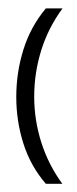

<svg xmlns="http://www.w3.org/2000/svg" viewBox="-20 -369 186 466"><path d="M19.5 -133.8Q19.5 -193.4 36.9 -248.8Q54.2 -304.2 91.3 -348.6H131.8Q97.7 -302.7 80.3 -247.6Q63 -192.4 63 -134.3Q63 -77.6 80.3 -23.2Q97.7 31.2 131.3 77.1H91.3Q54.2 34.2 36.9 -20.3Q19.5 -74.7 19.5 -133.8Z"/></svg>

Font: NotoSansOldHungarianUI
Style: Regular
Weight: 400
Designer: Monotype Design Team
Foundry: Monotype Imaging Inc.
Version: Version 1001.000; ttfautohint (v1.8.4.7-5d5b)